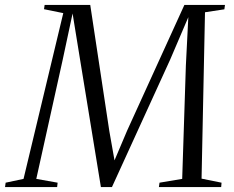

<svg xmlns="http://www.w3.org/2000/svg" viewBox="-54 -763 954 783"><path d="M-33.5 0 -31 -18 42 -33.5 204 -709.5 125.5 -725.5 128 -743H314L392 -227.5L413 -109L464.5 -230.5L698 -743H863.5L861 -725L782 -713L768 -34.5L849.5 -18L848 0H594L596.5 -18L689 -33.5L704 -496L714 -693L640 -520L402.5 0H357.5L274.5 -508L242 -708L201.5 -518.5L94 -33.5L181 -18L179 0Z"/></svg>

Font: Merriweather 144pt Light
Style: Italic
Weight: 300
Italic angle: -7.8°
Version: Version 2.101